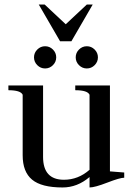

<svg xmlns="http://www.w3.org/2000/svg" viewBox="-20 -817 590 847"><path d="M245 -635 151 -797H177L270 -710L363 -797H389L295 -635ZM328.5 -529.5Q314 -544 314 -564Q314 -584 328.5 -598.5Q343 -613 363 -613Q383 -613 397.5 -598.5Q412 -584 412 -564Q412 -544 397.5 -529.5Q383 -515 363 -515Q343 -515 328.5 -529.5ZM144.5 -529.5Q130 -544 130 -564Q130 -584 144.5 -598.5Q159 -613 179 -613Q199 -613 213.5 -598.5Q228 -584 228 -564Q228 -544 213.5 -529.5Q199 -515 179 -515Q159 -515 144.5 -529.5ZM465 -61Q465 -61 528 -56V-33Q509 -33 453.5 -11.5Q398 10 375 10V-36Q321 10 256 10Q163 10 121.5 -24.5Q80 -59 80 -132V-399Q71 -419 17 -419V-440H170V-125Q170 -24 262 -24Q325 -24 375 -68V-399Q366 -419 312 -419V-440H465Z"/></svg>

Font: Judson
Style: Regular
Weight: 400
Version: Version 20110429